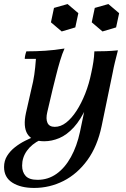

<svg xmlns="http://www.w3.org/2000/svg" viewBox="-62 -701 623 946"><path d="M388 -343H417Q395 -242 365.5 -176.5Q336 -111 301.5 -73.5Q267 -36 230 -20.5Q193 -5 156 -5Q95 -5 73 -41Q51 -77 66 -145L93 -264Q102 -299 107 -333.5Q112 -368 115 -411H60Q60 -419 62.5 -430Q65 -441 68 -448Q115 -448 161 -451Q207 -454 256 -462Q245 -438 234 -401.5Q223 -365 214 -328Q205 -291 198 -264L171 -149Q163 -115 172 -95.5Q181 -76 208 -76Q237 -76 264 -97Q291 -118 315 -155Q339 -192 358 -240Q377 -288 388 -343ZM403 -448Q433 -448 461 -449Q489 -450 519 -453Q511 -422 504.5 -395.5Q498 -369 493 -342L439 -81Q418 20 368.5 88Q319 156 251 190.5Q183 225 106 225Q40 225 -1 199Q-42 173 -42 122Q-42 91 -27 67Q-12 43 11.5 24.5Q35 6 62 -7.5Q89 -21 112 -30L137 -12Q94 9 70.5 42Q47 75 47 115Q47 147 64.5 166Q82 185 123 185Q175 185 216.5 155.5Q258 126 287.5 72.5Q317 19 332 -51L357 -171L356 -191L388 -343Q394 -370 398 -396Q402 -422 403 -448ZM271 -681 324 -636 309 -566 242 -546 189 -591 204 -662ZM472 -681 525 -636 510 -566 443 -546 390 -591 405 -662Z"/></svg>

Font: Poltawski Nowy Medium
Style: Italic
Weight: 500
Italic angle: -12°
Version: Version 1.001;gftools[0.9.25]